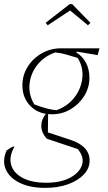

<svg xmlns="http://www.w3.org/2000/svg" viewBox="-42 -713 526 934"><path d="M210 -157Q201 -157 192 -158L191 -69L300 -33Q394 -2 394 68Q394 106 365.5 136Q337 166 288.5 183.5Q240 201 178 201Q104 201 54 176.5Q4 152 -14 110.5Q-32 69 -10 19Q10 6 14 3.5Q18 1 29 -1Q1 48 12 88Q23 128 67.5 152Q112 176 183 176Q253 176 299 151.5Q345 127 357 89Q369 51 336 12L186 -38Q159 -67 159 -101Q159 -133 181 -159Q130 -168 98.5 -205.5Q67 -243 67 -298Q67 -347 92.5 -388Q118 -429 161 -453.5Q204 -478 254 -478H442L433 -445L331 -462L329 -458Q359 -440 376 -408Q393 -376 393 -335Q393 -287 368 -246.5Q343 -206 301.5 -181.5Q260 -157 210 -157ZM233 -177Q288 -197 320.5 -239.5Q353 -282 358.5 -334Q364 -386 336 -431Q310 -439 283 -447Q256 -455 227 -458Q172 -439 139 -396.5Q106 -354 101.5 -302.5Q97 -251 125 -205Q163 -191 188.5 -184.5Q214 -178 233 -177ZM309 -693 398 -602 386 -590 299 -662 190 -590 180 -602 297 -693Z"/></svg>

Font: Piazzolla Thin
Style: Italic
Weight: 100
Italic angle: -11.3°
Designer: Juan Pablo del Peral
Foundry: Huerta Tipografica
Version: Version 1.330